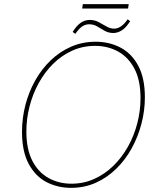

<svg xmlns="http://www.w3.org/2000/svg" viewBox="-20 -899 776 925"><path d="M322 6Q258 6 204.5 -21.5Q151 -49 118.5 -109Q86 -169 86 -264Q86 -330 102.5 -393.5Q119 -457 150 -512Q181 -567 225 -609Q269 -651 323.5 -674.5Q378 -698 441 -698Q506 -698 560 -670Q614 -642 646 -582.5Q678 -523 678 -430Q678 -366 661.5 -303Q645 -240 614.5 -184.5Q584 -129 540 -86Q496 -43 441.5 -18.5Q387 6 322 6ZM324 -14Q383 -14 434 -37Q485 -60 526 -100Q567 -140 596.5 -192.5Q626 -245 641.5 -305Q657 -365 657 -426Q657 -513 627.5 -568.5Q598 -624 548.5 -651Q499 -678 438 -678Q379 -678 328 -655Q277 -632 236.5 -592Q196 -552 167 -499.5Q138 -447 122.5 -387Q107 -327 107 -266Q107 -180 136 -124Q165 -68 214.5 -41Q264 -14 324 -14ZM600 -879 597 -858H376L379 -879ZM343 -736 330 -745Q350 -777 370 -790Q390 -803 412 -803Q436 -803 455.5 -792.5Q475 -782 493 -771.5Q511 -761 530 -761Q564 -761 595 -806L607 -797Q587 -765 566.5 -752.5Q546 -740 526 -740Q503 -740 484.5 -750.5Q466 -761 448.5 -771.5Q431 -782 409 -782Q392 -782 376.5 -772Q361 -762 343 -736Z"/></svg>

Font: Bitter Thin Thin
Style: Italic
Weight: 250
Italic angle: -9°
Version: Version 2.002